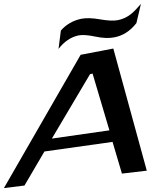

<svg xmlns="http://www.w3.org/2000/svg" viewBox="-127 -918 799 981"><path d="M623 -46 452 -670 285 -638 -107 43 -2 30 100 -144 448 -193 496 -31ZM432 -252 138 -210 333 -539 346 -542ZM475 -815C455 -811 425 -812 385 -819C345 -826 313 -827 288 -822C246 -813 211 -793 184 -762L172 -668C201 -706 236 -729 274 -737C294 -741 323 -739 360 -731C398 -723 430 -722 456 -727C500 -735 538 -759 570 -800L593 -898C558 -858 530 -826 475 -815Z"/></svg>

Font: Gamestation Warped
Style: Italic
Weight: 400
Designer: Jonas Hecksher
Foundry: Jonas Hecksher, Playtypeª, e-types AS
Version: Version 1.003